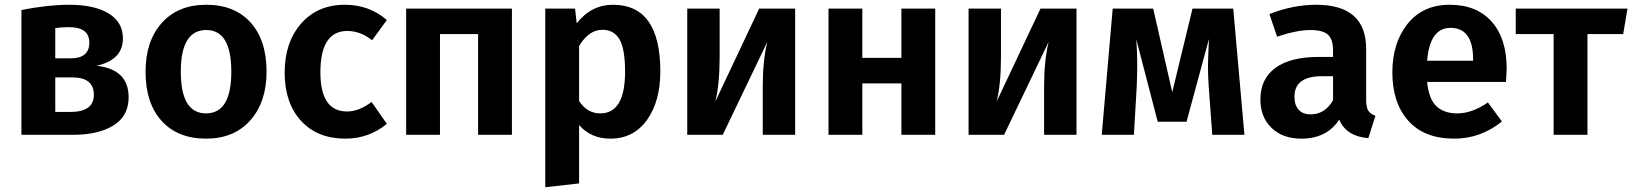

<svg xmlns="http://www.w3.org/2000/svg" viewBox="-20 -566 6852 806"><path d="M212 -96H275Q374 -96 374 -168Q374 -241 284 -241H212ZM270 -452Q237 -452 212 -448V-321H276Q355 -321 355 -387Q355 -452 270 -452ZM385 -290Q520 -275 520 -158Q520 -79 456.5 -39.5Q393 0 286 0H70V-524Q182 -546 271 -546Q376 -546 436 -509.5Q496 -473 496 -405Q496 -314 385 -290Z M846 -440Q739 -440 739 -265Q739 -90 845 -90Q951 -90 951 -265Q951 -440 846 -440ZM1099 -265Q1099 -138 1031 -61Q963 16 845 16Q726 16 658.5 -58.5Q591 -133 591 -265Q591 -393 659 -469.5Q727 -546 846 -546Q965 -546 1032 -471.5Q1099 -397 1099 -265Z M1428 -546Q1530 -546 1604 -482L1542 -397Q1493 -436 1438 -436Q1325 -436 1325 -262Q1325 -98 1437 -98Q1487 -98 1540 -138L1604 -46Q1528 16 1430 16Q1312 16 1243.5 -59Q1175 -134 1175 -261Q1175 -388 1244 -467Q1313 -546 1428 -546Z M1987 -423H1827V0H1685V-530H2129V0H1987Z M2500 -90Q2604 -90 2604 -265Q2604 -361 2580.5 -401Q2557 -441 2509 -441Q2452 -441 2411 -373V-142Q2445 -90 2500 -90ZM2553 -546Q2752 -546 2752 -266Q2752 -141 2696 -62.5Q2640 16 2542 16Q2461 16 2411 -41V204L2269 220V-530H2394L2401 -468Q2462 -546 2553 -546Z M3318 0H3182V-201Q3182 -312 3201 -390L3014 0H2865V-530H3001V-327Q3001 -214 2983 -140L3167 -530H3318Z M3764 -216H3600V0H3458V-530H3600V-323H3764V-530H3906V0H3764Z M4499 0H4363V-201Q4363 -312 4382 -390L4195 0H4046V-530H4182V-327Q4182 -214 4164 -140L4348 -530H4499Z M5204 0H5069L5054 -204Q5051 -248 5051 -288Q5051 -316 5055 -402L4961 -55H4840L4750 -401Q4754 -350 4754 -290Q4754 -261 4752 -205L4740 0H4605L4651 -530H4821L4901 -179L4986 -530H5157Z M5482 -86Q5542 -86 5576 -145V-246H5529Q5414 -246 5414 -160Q5414 -125 5431.5 -105.5Q5449 -86 5482 -86ZM5715 -361V-147Q5715 -116 5724 -101.5Q5733 -87 5754 -80L5724 14Q5631 6 5602 -64Q5550 16 5443 16Q5364 16 5317.5 -29.5Q5271 -75 5271 -148Q5271 -235 5334 -281Q5397 -327 5515 -327H5576V-353Q5576 -402 5554 -421Q5532 -440 5481 -440Q5425 -440 5341 -412L5309 -507Q5408 -546 5505 -546Q5715 -546 5715 -361Z M6164 -311V-317Q6164 -449 6069 -449Q5982 -449 5971 -311ZM6305 -277Q6305 -267 6302 -222H5971Q5978 -150 6010 -120Q6042 -90 6097 -90Q6160 -90 6226 -136L6285 -56Q6196 16 6084 16Q5959 16 5892 -59Q5825 -134 5825 -262Q5825 -386 5889 -466Q5953 -546 6066 -546Q6179 -546 6242 -475Q6305 -404 6305 -277Z M6794 -423H6644V0H6502V-423H6343V-530H6812Z"/></svg>

Font: FiraSans
Style: Regular
Weight: 600
Designer: Carrois Corporate & Edenspiekermann AG
Foundry: Carrois Corporate GbR & Edenspiekermann AG
Version: Version 3.106;PS 003.106;hotconv 1.0.70;makeotf.lib2.5.58329